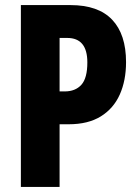

<svg xmlns="http://www.w3.org/2000/svg" viewBox="-20 -734 544 754"><path d="M257 -714Q366 -714 420.5 -656.5Q475 -599 475 -490Q475 -418 450.5 -363Q426 -308 376 -277Q326 -246 250 -246H214V0H62V-714ZM244 -585H214V-375H234Q276 -375 299.5 -401Q323 -427 323 -489Q323 -585 244 -585Z"/></svg>

Font: Noto Sans ExtraCondensed ExtraBold
Style: Regular
Weight: 800
Width: 2
Designer: Monotype Design Team
Foundry: Monotype Imaging Inc.
Version: Version 2.013; ttfautohint (v1.8.4.7-5d5b)